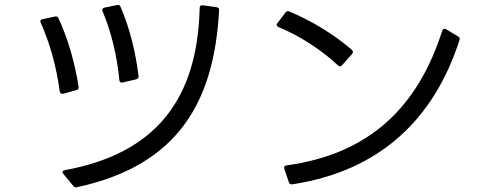

<svg xmlns="http://www.w3.org/2000/svg" viewBox="-20 -762 2040 801"><path d="M548 -431C556 -433 559 -438 558 -445C546 -542 522 -644 483 -733C481 -740 476 -743 468 -741L415 -730C407 -728 405 -722 408 -715C445 -627 469 -525 478 -427C479 -419 484 -416 492 -418ZM286 14C290 19 295 21 301 19C730 -73 874 -346 894 -719C895 -727 891 -731 883 -732L826 -740C818 -741 813 -737 813 -729C804 -351 633 -122 250 -52C240 -50 238 -44 244 -37ZM298 -386C306 -388 309 -392 308 -400C293 -497 264 -600 224 -686C221 -692 216 -695 209 -693L158 -682C149 -680 146 -675 150 -667C189 -580 216 -481 229 -381C231 -373 236 -369 244 -371Z M1449 -537C1454 -543 1453 -549 1448 -554C1378 -615 1280 -676 1187 -714C1181 -717 1175 -715 1171 -710L1137 -665C1132 -659 1134 -653 1142 -649C1232 -612 1325 -551 1390 -489C1396 -484 1402 -484 1407 -490ZM1185 -2C1187 5 1192 8 1199 7C1564 -48 1791 -265 1897 -595C1899 -602 1897 -607 1891 -610L1841 -640C1834 -644 1828 -642 1825 -634C1723 -314 1520 -119 1175 -72C1167 -71 1164 -66 1166 -58Z"/></svg>

Font: LINE Seed JP_OTF Regular
Style: Regular
Weight: 400
Designer: LY Corporation & Fontrix & Fontworks
Version: Version 1.002